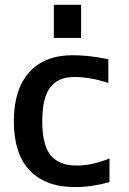

<svg xmlns="http://www.w3.org/2000/svg" viewBox="-20 -761 533 792"><path d="M202.1 -604.5V-741.2H314.5V-604.5ZM279.3 -533.2Q348.6 -533.2 426.8 -516.6V-418.9Q351.6 -443.4 287.1 -443.4Q219.7 -443.4 187 -400.4Q154.3 -357.4 154.3 -260.7Q154.3 -163.1 189 -120.6Q223.6 -78.1 296.9 -78.1Q360.4 -78.1 431.6 -107.4V-9.8Q358.4 10.7 289.1 10.7Q168 10.7 102.5 -58.1Q37.1 -127 37.1 -260.7Q37.1 -392.6 100.6 -462.9Q164.1 -533.2 279.3 -533.2Z"/></svg>

Font: Gen Shin Gothic Medium
Style: Regular
Weight: 500
Designer: [Source Han Sans]
Ryoko NISHIZUKA  (kana & ideographs); Paul D. Hunt (Latin, Greek & Cyrillic); Wenlong ZHANG  (bopomofo
Version: Version 1.002.20150607